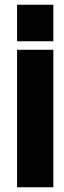

<svg xmlns="http://www.w3.org/2000/svg" viewBox="-20 -790 269 810"><path d="M52 0V-580H205V0ZM52 -616V-770H205V-616Z"/></svg>

Font: Orbitron Black
Style: Regular
Weight: 900
Designer: Matt McInerney
Foundry: The League of Moveable Type
Version: Version 2.001